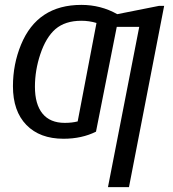

<svg xmlns="http://www.w3.org/2000/svg" viewBox="-20 -558 707 786"><path d="M240 10Q143 10 88 -46.5Q33 -103 33 -205Q33 -295 66 -375Q133 -538 313 -538Q393 -538 460 -500L631 -534H652L508 208H422L550 -448H458L373 -19Q315 10 240 10ZM375 -464Q345 -473 313 -473Q247 -473 207 -439Q168 -405 145 -336Q123 -270 123 -203Q123 -131 154 -93Q185 -55 245 -55Q275 -55 298 -61Z"/></svg>

Font: Libra Sans Modern
Style: Italic
Weight: 400
Italic angle: -12°
Foundry: Stefan Peev, Context Ltd
Version: Version 1.000